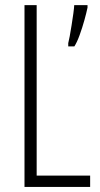

<svg xmlns="http://www.w3.org/2000/svg" viewBox="-20 -734 392 754"><path d="M76.2 0V-713.9H124V-44.4H334V0ZM323.7 -713.9V-704.1Q319.8 -685.1 311.5 -655Q303.2 -625 292.7 -596.2Q282.2 -567.4 272 -551.8H248V-564.5Q250 -571.3 253.7 -591.1Q257.3 -610.8 261.2 -635.3Q265.1 -659.7 268.1 -681.4Q271 -703.1 271.5 -713.9Z"/></svg>

Font: Open Sans Condensed Light
Style: Regular
Weight: 300
Width: 3
Designer: Monotype Design Team
Foundry: Monotype Imaging Inc.
Version: Version 3.003; ttfautohint (v1.8.4)